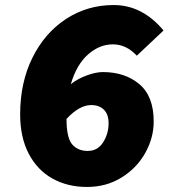

<svg xmlns="http://www.w3.org/2000/svg" viewBox="-20 -729 669 762"><path d="M60 -275Q60 -402 109 -500.5Q158 -599 242.5 -654Q327 -709 431 -709Q545 -709 629 -608L523 -508Q481 -553 428 -553Q375 -553 329.5 -513Q284 -473 261 -395Q289 -417 325 -430Q361 -443 388 -443Q476 -443 533 -395Q590 -347 590 -247Q590 -182 556.5 -122Q523 -62 462.5 -24.5Q402 13 325 13Q248 13 188 -20.5Q128 -54 94 -119Q60 -184 60 -275ZM328 -130Q368 -130 389.5 -164.5Q411 -199 411 -240Q411 -275 392.5 -293.5Q374 -312 342 -312Q295 -312 244 -257Q244 -182 266.5 -156Q289 -130 328 -130Z"/></svg>

Font: Nebula Sans Black
Style: Regular
Weight: 900
Italic angle: -9°
Designer: Paul D. Hunt for Adobe (as Source Sans)
Foundry: Nebula Entertainment & Broadcasting LLC
Version: Version 1.010